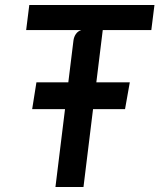

<svg xmlns="http://www.w3.org/2000/svg" viewBox="-20 -747 640 767"><path d="M201.5 0 273.5 -585.5Q275.5 -600 283.2 -611.2Q291 -622.5 305 -627H84.5L97 -727H597L584.5 -627H390.5L313.5 0ZM108.5 -311 125.5 -418H498.5L479.5 -311Z"/></svg>

Font: Spline Sans Mono Medium
Style: Italic
Weight: 500
Italic angle: -4°
Monospace: yes
Designer: Eben Sorkin, Mirko Velimirovic
Foundry: Sorkin Type
Version: Version 1.004